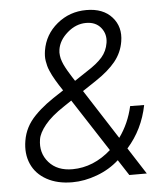

<svg xmlns="http://www.w3.org/2000/svg" viewBox="-53 -782 727 840"><g transform="rotate(-5 310.5 -362.5)"><path d="M231.2 9.9Q165.5 9.9 118.8 -16Q72.1 -41.9 52.2 -87.2Q32.3 -132.5 41.9 -189.3Q46.9 -219.5 60.4 -245.9Q73.9 -272.4 97.5 -296.7Q121.1 -321 149.1 -342.2Q177.2 -363.3 218 -389.2L225.5 -394.2Q215.6 -409.1 209.3 -418.9Q203.1 -428.6 195.3 -441.8Q187.5 -454.9 182.9 -464.3Q178.3 -473.7 173.1 -485.4Q168 -497.2 165.5 -507.1Q163 -517 161 -528.4Q159.1 -539.8 159.4 -551.1Q159.8 -562.5 161.6 -574.2Q172.9 -644.2 228.2 -689.8Q283.4 -735.4 357.2 -735.4Q430.8 -735.4 469.5 -691.9Q508.2 -648.4 497.5 -584.9Q489.7 -536.9 459 -498.8Q428.3 -460.6 371.4 -422.9L312.1 -383.5L452.1 -165.8Q495 -225.1 511.7 -300.1L573.2 -299.4Q552.2 -193.5 483.7 -116.5L558.6 0H481.9L437.1 -68.9Q395.6 -31.2 340.2 -10.7Q284.8 9.9 231.2 9.9ZM406.6 -116.1 257.1 -346.6 223.7 -324.2Q166.5 -286.6 138.5 -251.8Q110.4 -217 106.2 -189.3Q96.6 -130.3 133.3 -88.4Q170.1 -46.5 237.6 -46.9Q329.5 -47.6 406.6 -116.1ZM281.2 -431.1 336.3 -467.7Q381.4 -496.1 404.3 -522.4Q427.2 -548.7 432.9 -584.9Q438.9 -622.9 416.2 -651.1Q393.5 -679.3 351.2 -679.3Q306.8 -679.3 269.2 -646.8Q231.5 -614.3 225.1 -573.5Q224.1 -567.1 223.9 -560.5Q223.7 -554 224.8 -547.1Q225.9 -540.1 227.1 -534.1Q228.3 -528.1 231.4 -520.4Q234.4 -512.8 236.7 -507.3Q239 -501.8 243.8 -493.1Q248.6 -484.4 251.6 -479Q254.6 -473.7 260.7 -464Q266.7 -454.2 270.1 -448.7Q273.4 -443.2 280.5 -432.5Q281.2 -431.8 281.2 -431.1Z"/></g></svg>

Font: Karasuma Gothic
Style: Light Italic
Weight: 300
Italic angle: 9.39998°
Designer: Rasmus Andersson / Ryoko Nishizuka
Foundry: rsms
Version: Version 1.00